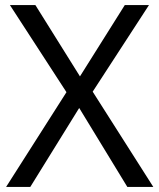

<svg xmlns="http://www.w3.org/2000/svg" viewBox="-20 -734 626 754"><path d="M582 0H480L291 -310L99 0H4L241 -372L19 -714H119L294 -434L470 -714H565L344 -374Z"/></svg>

Font: Noto Sans Sora Sompeng
Style: Regular
Weight: 400
Designer: Monotype Design Team. David Williams.
Foundry: Monotype Imaging Inc.
Version: Version 2.101